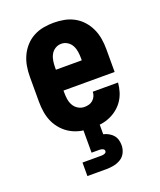

<svg xmlns="http://www.w3.org/2000/svg" viewBox="-140 -626 780 935"><g transform="rotate(-20 250.0 -159.0)"><path d="M252 8Q225 8 198 3Q171 -2 146.5 -15Q122 -28 103 -48.5Q84 -69 72.5 -93.5Q61 -118 56.5 -145.5Q52 -173 52 -200V-330Q52 -357 56.5 -384Q61 -411 72.5 -436Q84 -461 102.5 -481.5Q121 -502 145 -515Q169 -528 196 -533Q223 -538 250 -538Q277 -538 304 -533Q331 -528 355 -515Q379 -502 397.5 -481.5Q416 -461 427.5 -436Q439 -411 443.5 -384Q448 -357 448 -330V-211H183V-200Q183 -183 185.5 -166Q188 -149 196.5 -134Q205 -119 220 -110Q235 -101 252 -101Q264 -101 275.5 -104Q287 -107 296 -115Q305 -123 310 -134Q315 -145 315 -157H446Q444 -133 437 -110Q430 -87 417 -67.5Q404 -48 385.5 -33Q367 -18 345 -8.5Q323 1 299.5 4.5Q276 8 252 8ZM317 -319V-330Q317 -347 314.5 -364Q312 -381 304 -396Q296 -411 281.5 -420Q267 -429 250 -429Q233 -429 218.5 -420Q204 -411 196 -396Q188 -381 185.5 -364Q183 -347 183 -330V-319ZM150 220V150H250Q258 150 266 146.5Q274 143 274 135Q274 127 266 123.5Q258 120 250 120H208V0H292V55Q306 58 318.5 65Q331 72 340.5 82.5Q350 93 354 107Q358 121 358 135Q358 155 349.5 173Q341 191 324.5 201.5Q308 212 288.5 216Q269 220 250 220Z"/></g></svg>

Font: Iosevka Slab Heavy
Style: Regular
Weight: 900
Monospace: yes
Designer: Belleve Invis
Foundry: Belleve Invis
Version: Version 11.1.0; ttfautohint (v1.8.3)